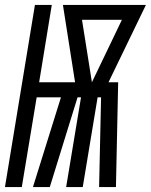

<svg xmlns="http://www.w3.org/2000/svg" viewBox="-44 -755 609 775"><path d="M-24 0 97 -735H165L114 -423H259L210 -735H545L394 -423H433L424 0H356L364 -362H350L290 0H223L283 -362H269L157 0H89L202 -362H104L44 0ZM327 -423 402 -579 448 -675H287Z"/></svg>

Font: Iosevka Algr
Style: Italic
Weight: 400
Italic angle: -9°
Monospace: yes
Designer: Belleve Invis
Foundry: Belleve Invis
Version: Version 26.0.2; ttfautohint (v1.8.3)